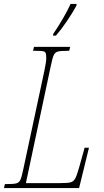

<svg xmlns="http://www.w3.org/2000/svg" viewBox="-42 -951 524 971"><path d="M-17 -20H-7Q28 -20 41.5 -24Q55 -28 61.5 -42.5Q68 -57 76 -96L182 -591Q192 -639 192 -656Q192 -675 189 -682.5Q186 -690 175.5 -692Q165 -694 137 -694H125L130 -714H313L308 -694H298Q263 -694 249.5 -690Q236 -686 229.5 -671.5Q223 -657 215 -618L89 -25H262Q301 -25 315.5 -29Q330 -33 338.5 -48.5Q347 -64 359 -107L386 -204H408L358 0H-22ZM227 -779Q283 -862 315 -931H345V-923Q326 -888 297 -845Q268 -802 241 -771H226Z"/></svg>

Font: Noto Serif CondThin
Style: Italic
Weight: 250
Width: 3
Italic angle: -12°
Designer: Monotype Design Team
Foundry: Monotype Imaging Inc.
Version: Version 1.001